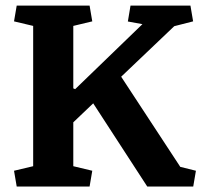

<svg xmlns="http://www.w3.org/2000/svg" viewBox="-20 -681 735 701"><path d="M31.2 -57.6 101.1 -74.2V-586.4L31.2 -603L41 -660.6H307.1L316.9 -603L247.6 -586.4V-358.4L254.4 -355.5L500 -592.8L446.8 -602.5L456.5 -660.6H675.3L685.1 -603L616.2 -585.4L422.4 -400.9L638.2 -71.8L695.3 -57.6L685.5 0H517.6L320.3 -303.7L247.6 -234.4V-74.2L316.9 -57.6L307.1 0H41Z"/></svg>

Font: NoticiaText-Bold
Style: Bold
Weight: 700
Designer: JM Sole
Foundry: JM Sole
Version: Version 1.003